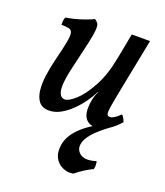

<svg xmlns="http://www.w3.org/2000/svg" viewBox="-133 -558 774 898"><g transform="rotate(20 254.0 -109.0)"><path d="M128 9Q94 9 77.5 -12Q61 -33 57.5 -67.5Q54 -102 60 -143.5Q66 -185 76 -225Q91 -285 97.5 -318.5Q104 -352 101 -366.5Q98 -381 85 -384.5Q72 -388 47 -388Q46 -397 47 -407.5Q48 -418 52 -426Q67 -428 93.5 -434.5Q120 -441 146 -450.5Q172 -460 185 -467Q196 -460 201.5 -451.5Q207 -443 205.5 -420Q204 -397 193.5 -349.5Q183 -302 163 -218Q151 -168 148.5 -133.5Q146 -99 154.5 -82Q163 -65 180 -65Q199 -65 232 -94.5Q265 -124 298 -184.5Q331 -245 348 -337L371 -458H462L413 -210Q399 -140 394 -108Q389 -76 392.5 -68Q396 -60 407 -60Q425 -60 456 -91Q463 -85 467.5 -76.5Q472 -68 475 -59Q451 -31 420.5 -11Q390 9 363 9Q333 9 317 -5.5Q301 -20 297.5 -45Q294 -70 300 -103Q302 -115 306 -127Q310 -139 316 -151H314Q302 -126 282.5 -98.5Q263 -71 238 -46.5Q213 -22 185 -6.5Q157 9 128 9ZM414 -28 430 -18Q376 21 350 51.5Q324 82 321 108Q318 131 333.5 147Q349 163 376 163Q384 163 395.5 161Q407 159 419 155Q422 163 422 172.5Q422 182 420 194Q399 204 378.5 217Q358 230 337 247Q333 248 328 248.5Q323 249 318 249Q299 249 278 238Q257 227 244.5 203.5Q232 180 237 143Q240 120 251.5 98.5Q263 77 284 55.5Q305 34 337 13Q369 -8 414 -28Z"/></g></svg>

Font: Vollkorn
Style: Italic
Weight: 400
Italic angle: -11°
Designer: Friedrich Althausen
Foundry: Friedrich Althausen
Version: Version 5.001